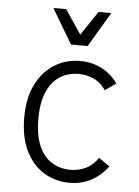

<svg xmlns="http://www.w3.org/2000/svg" viewBox="-53 -777 599 826"><g transform="rotate(5 246.5 -363.5)"><path d="M60 -255Q60 -340 89.5 -398.5Q119 -457 168.5 -487.5Q218 -518 279 -518Q329 -518 371 -497Q413 -476 442 -435L395 -402Q374 -433 343.5 -447.5Q313 -462 277 -462Q232 -462 196.5 -439.5Q161 -417 141 -371Q121 -325 121 -255Q121 -184 141 -138Q161 -92 196.5 -70Q232 -48 277 -48Q314 -48 345 -63.5Q376 -79 396 -110L443 -77Q414 -37 371.5 -14.5Q329 8 279 8Q218 8 168.5 -21.5Q119 -51 89.5 -110Q60 -169 60 -255ZM394 -735 305 -585H233L144 -735H199L269 -631L339 -735Z"/></g></svg>

Font: Radio Canada Light
Style: Regular
Weight: 300
Designer: Charles Daoud, Etienne Aubert Bonn, Alexandre Saumier Demers, Jacques Le Bailly
Foundry: Radio-Canada
Version: Version 2.104;gftools[0.9.28.dev5+ged2979d]